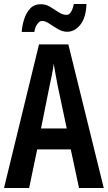

<svg xmlns="http://www.w3.org/2000/svg" viewBox="-20 -935 536 955"><path d="M373 0 332 -192H165L125 0H0L174 -714H320L496 0ZM267 -508Q260 -542 256 -567Q252 -592 247 -618Q245 -595 238.5 -564.5Q232 -534 227 -510L184 -296H312ZM88 -776Q90 -807 100 -839Q110 -871 130 -892.5Q150 -914 183 -914Q208 -914 229.5 -901Q251 -888 271 -874.5Q291 -861 311 -861Q325 -861 334 -877Q343 -893 347 -915H410Q408 -848 380 -812.5Q352 -777 314 -777Q291 -777 268 -790.5Q245 -804 225 -817.5Q205 -831 189 -831Q177 -831 165.5 -815.5Q154 -800 151 -776Z"/></svg>

Font: Noto Sans Gujarati UI ExtraCondensed SemiBold
Style: Regular
Weight: 600
Width: 2
Designer: Jelle Bosma - Monotype Design Team, Universal Thirst
Foundry: Monotype Imaging Inc.
Version: Version 2.106; ttfautohint (v1.8.4.7-5d5b)